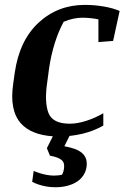

<svg xmlns="http://www.w3.org/2000/svg" viewBox="-20 -561 521 804"><path d="M453.6 -389.6 392.1 -384.8V-480Q375.5 -483.4 357.9 -485.1Q340.3 -486.8 324.2 -486.8Q307.6 -486.8 287.8 -482.9Q268.1 -479 246.6 -469.7Q224.6 -429.2 209.2 -379.9Q193.8 -330.6 185.5 -274.4L177.7 -216.3Q165.5 -133.3 182.9 -88.1Q200.2 -43 272.5 -43Q304.2 -43 341.8 -55.2Q379.4 -67.4 412.6 -86.9V-35.2Q373.5 -12.7 325.7 -1Q298.3 5.4 271 8.3L249.5 51.3Q273.4 55.7 292 62.3Q310.5 68.8 322.8 79.1Q335 89.4 340.1 104Q345.2 118.7 342.3 138.7Q339.4 157.7 329.1 173.3Q318.8 189 302 200Q285.2 210.9 262.2 217Q239.3 223.1 211.4 223.1Q190.9 223.1 172.9 219.7Q154.8 216.3 140.4 211.4Q126 206.5 114.7 200.2L121.1 154.8Q133.8 160.2 147 164.3Q160.2 168.5 175.8 171.4Q191.4 174.3 205.6 174.3Q216.3 174.3 224.9 173.3Q233.4 172.4 239.3 170.9Q241.2 168 242.7 164.8Q244.1 161.6 245.6 156.7Q247.1 151.9 248 145Q249.5 133.3 247.6 124.8Q245.6 116.2 238.8 109.9Q231.9 103.5 219.7 98.9Q207.5 94.2 189 90.8L176.3 59.6L201.2 9.8Q110.4 3.4 67.9 -43.9Q19 -98.6 35.2 -209.5L41.5 -254.9Q61 -391.6 141.6 -466.1Q222.2 -540.5 335 -540.5Q376 -540.5 415 -533.7Q454.1 -526.9 481 -515.1Z"/></svg>

Font: Noticia Text
Style: Bold Italic
Weight: 700
Italic angle: -8°
Designer: JM Sole
Foundry: JM Sole
Version: Version 1.003